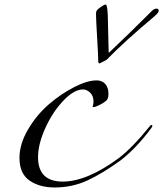

<svg xmlns="http://www.w3.org/2000/svg" viewBox="-20 -806 721 848"><path d="M420 -526Q414 -526 414 -534Q414 -556 409 -639Q404 -722 404 -746Q404 -755 408 -760.5Q412 -766 425 -775Q440 -786 447 -786Q454 -786 456 -738L460 -574H462Q538 -645 651 -758Q661 -768 672 -768Q681 -768 681 -758Q681 -750 661 -733Q532 -625 452 -543Q450 -541 434 -533Q432 -532 429 -530.5Q426 -529 423.5 -527.5Q421 -526 420 -526ZM513 -98Q433 -40 366 -9Q299 22 221 22Q155 22 110.5 -8.5Q66 -39 66 -109Q66 -170 104 -234.5Q142 -299 196 -345.5Q250 -392 308 -421.5Q366 -451 407 -451Q431 -451 445 -435Q459 -419 459 -393Q459 -374 453 -365.5Q447 -357 421 -343Q401 -333 393 -333Q389 -333 389 -335Q389 -336 390 -338.5Q391 -341 392 -346Q393 -351 393 -357Q393 -383 378 -397Q363 -411 347 -411Q307 -411 259.5 -361Q212 -311 180 -240Q148 -169 148 -112Q148 -4 257 -4Q364 -4 505 -108Q567 -156 641 -248Q645 -254 649 -254Q653 -254 653 -250Q653 -248 651 -244Q583 -152 513 -98Z"/></svg>

Font: Miama Nueva
Style: Medium
Weight: 400
Italic angle: -28°
Version: Version 1.0